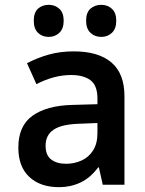

<svg xmlns="http://www.w3.org/2000/svg" viewBox="-20 -766 603 796"><path d="M225 10Q147 10 101.5 -32.5Q56 -75 56 -154Q56 -244 114.5 -286Q173 -328 278 -331L384 -334V-357Q384 -412 355 -433.5Q326 -455 275 -455Q238 -455 201.5 -445Q165 -435 131 -417L92 -504Q134 -526 181.5 -539.5Q229 -553 286 -553Q388 -553 442 -507Q496 -461 496 -367V0H406L390 -72H387Q354 -28 313 -9Q272 10 225 10ZM254 -87Q288 -87 318 -100.5Q348 -114 366 -142.5Q384 -171 384 -214V-256L310 -253Q236 -251 202.5 -228.5Q169 -206 169 -162Q169 -122 192.5 -104.5Q216 -87 254 -87ZM400 -613Q373 -613 355 -630Q337 -647 337 -680Q337 -714 355 -730Q373 -746 400 -746Q426 -746 444 -729.5Q462 -713 462 -680Q462 -647 444 -630Q426 -613 400 -613ZM182 -613Q155 -613 137.5 -630Q120 -647 120 -680Q120 -714 137.5 -730Q155 -746 182 -746Q208 -746 226 -729.5Q244 -713 244 -680Q244 -647 226 -630Q208 -613 182 -613Z"/></svg>

Font: Noto Sans Mono SemiCondensed SemiBold
Style: Regular
Weight: 600
Width: 4
Designer: Monotype Design Team
Foundry: Monotype Imaging Inc.
Version: Version 2.014; ttfautohint (v1.8.4.7-5d5b)